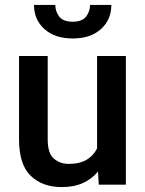

<svg xmlns="http://www.w3.org/2000/svg" viewBox="-20 -758 596 788"><path d="M385.3 0 382.3 -54.2Q357.9 -23.9 320.8 -7.1Q283.7 9.8 232.9 9.8Q154.8 9.8 106.4 -36.1Q58.1 -82 58.1 -187V-528.3H175.8V-186Q175.8 -128.4 201.2 -106.9Q226.6 -85.4 261.7 -85.4Q308.1 -85.4 336.2 -102.8Q364.3 -120.1 378.4 -148.9V-528.3H496.6V0ZM349.6 -737.8H437Q437 -677.2 394.3 -638.7Q351.6 -600.1 278.8 -600.1Q205.1 -600.1 162.4 -638.7Q119.6 -677.2 119.6 -737.8H207Q207 -710.9 223.1 -689.9Q239.3 -668.9 278.8 -668.9Q316.9 -668.9 333.3 -689.9Q349.6 -710.9 349.6 -737.8Z"/></svg>

Font: Vazirmatn FD Medium
Style: Regular
Weight: 500
Designer: Saber Rastikerdar
Foundry: Saber Rastikerdar
Version: Version 33.003